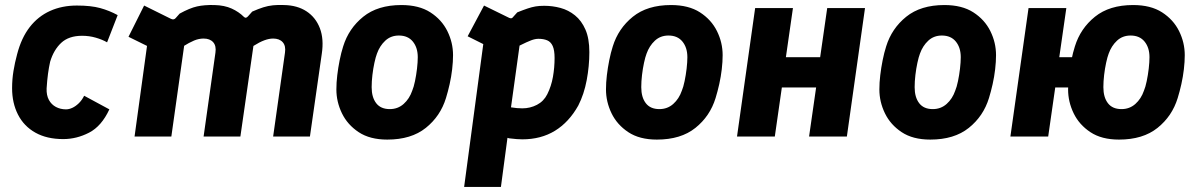

<svg xmlns="http://www.w3.org/2000/svg" viewBox="-20 -542 4750 762"><path d="M231 10Q166 10 120.5 -15.5Q75 -41 51.5 -87Q28 -133 28 -192Q28 -227 33.5 -260.5Q39 -294 48 -327Q65 -392 98 -434.5Q131 -477 178.5 -498.5Q226 -520 285 -520Q341 -520 377.5 -510Q414 -500 447 -482L405 -374Q386 -385 360 -392.5Q334 -400 306 -400Q253 -400 223 -372Q193 -344 179 -297Q174 -275 170.5 -249Q167 -223 165 -191Q164 -164 174 -145.5Q184 -127 202 -117.5Q220 -108 242 -108Q254 -108 267 -114Q280 -120 292.5 -132Q305 -144 314 -162L414 -108Q383 -41 333.5 -15.5Q284 10 231 10Z M514 0 573 -429 628 -328 490 -396 552 -520 659 -467Q670 -462 677 -470L693 -488Q733 -510 762 -516.5Q791 -523 831 -522Q871 -521 899.5 -508Q928 -495 948 -475Q956 -467 965 -478L981 -496Q1006 -507 1025 -513Q1044 -519 1063.5 -521Q1083 -523 1107 -522Q1160 -521 1196.5 -497Q1233 -473 1249.5 -430Q1266 -387 1257 -328L1210 0H1064L1111 -333Q1115 -360 1102 -374.5Q1089 -389 1064 -389Q1048 -389 1029 -382Q1010 -375 985.5 -359.5Q961 -344 926 -319L990 -389L934 0H788L835 -333Q839 -360 826 -374.5Q813 -389 788 -389Q769 -389 750 -381Q731 -373 707 -358Q683 -343 649 -322L721 -432L660 0Z M1517 12Q1448 12 1403.5 -17.5Q1359 -47 1337 -92.5Q1315 -138 1315 -187Q1315 -214 1318.5 -243.5Q1322 -273 1328 -303Q1334 -333 1342 -358Q1364 -429 1421.5 -475.5Q1479 -522 1573 -522Q1643 -522 1688 -493Q1733 -464 1755.5 -418.5Q1778 -373 1778 -323Q1778 -297 1774.5 -267Q1771 -237 1764.5 -208Q1758 -179 1750 -153Q1728 -81 1670 -34.5Q1612 12 1517 12ZM1527 -109Q1559 -109 1582 -129.5Q1605 -150 1616 -182Q1622 -196 1627 -220Q1632 -244 1635 -269.5Q1638 -295 1638 -315Q1638 -353 1618.5 -377Q1599 -401 1563 -401Q1531 -401 1509 -380.5Q1487 -360 1476 -329Q1471 -316 1466 -293Q1461 -270 1458 -244.5Q1455 -219 1455 -196Q1455 -156 1473 -132.5Q1491 -109 1527 -109Z M1822 200 1898 -367 1836 -398 1901 -520 2001 -471Q2011 -467 2015 -473L2033 -493Q2058 -503 2074.5 -508.5Q2091 -514 2105.5 -516.5Q2120 -519 2140 -519Q2173 -519 2204.5 -510.5Q2236 -502 2262 -481Q2288 -460 2303.5 -424.5Q2319 -389 2319 -335Q2319 -280 2308.5 -224Q2298 -168 2275 -123Q2238 -57 2182.5 -23Q2127 11 2053 11Q2042 11 2030 10Q2018 9 2001 7L1994 5L1968 200ZM2053 -112Q2084 -112 2111 -126Q2138 -140 2152 -168Q2168 -200 2174.5 -237Q2181 -274 2181 -312Q2181 -343 2173.5 -359.5Q2166 -376 2151.5 -382Q2137 -388 2117 -388Q2104 -388 2088 -382Q2072 -376 2042 -361L2008 -116Q2032 -112 2053 -112Z M2587 12Q2518 12 2473.5 -17.5Q2429 -47 2407 -92.5Q2385 -138 2385 -187Q2385 -214 2388.5 -243.5Q2392 -273 2398 -303Q2404 -333 2412 -358Q2434 -429 2491.5 -475.5Q2549 -522 2643 -522Q2713 -522 2758 -493Q2803 -464 2825.5 -418.5Q2848 -373 2848 -323Q2848 -297 2844.5 -267Q2841 -237 2834.5 -208Q2828 -179 2820 -153Q2798 -81 2740 -34.5Q2682 12 2587 12ZM2597 -109Q2629 -109 2652 -129.5Q2675 -150 2686 -182Q2692 -196 2697 -220Q2702 -244 2705 -269.5Q2708 -295 2708 -315Q2708 -353 2688.5 -377Q2669 -401 2633 -401Q2601 -401 2579 -380.5Q2557 -360 2546 -329Q2541 -316 2536 -293Q2531 -270 2528 -244.5Q2525 -219 2525 -196Q2525 -156 2543 -132.5Q2561 -109 2597 -109Z M2905 0 2977 -510H3127L3099 -315H3235L3263 -510H3413L3341 0H3191L3219 -195H3083L3055 0Z M3672 12Q3603 12 3558.5 -17.5Q3514 -47 3492 -92.5Q3470 -138 3470 -187Q3470 -214 3473.5 -243.5Q3477 -273 3483 -303Q3489 -333 3497 -358Q3519 -429 3576.5 -475.5Q3634 -522 3728 -522Q3798 -522 3843 -493Q3888 -464 3910.5 -418.5Q3933 -373 3933 -323Q3933 -297 3929.5 -267Q3926 -237 3919.5 -208Q3913 -179 3905 -153Q3883 -81 3825 -34.5Q3767 12 3672 12ZM3682 -109Q3714 -109 3737 -129.5Q3760 -150 3771 -182Q3777 -196 3782 -220Q3787 -244 3790 -269.5Q3793 -295 3793 -315Q3793 -353 3773.5 -377Q3754 -401 3718 -401Q3686 -401 3664 -380.5Q3642 -360 3631 -329Q3626 -316 3621 -293Q3616 -270 3613 -244.5Q3610 -219 3610 -196Q3610 -156 3628 -132.5Q3646 -109 3682 -109Z M3990 0 4062 -510H4212L4184 -315H4335L4319 -195H4168L4140 0ZM4421 12Q4352 12 4307.5 -17.5Q4263 -47 4241 -92.5Q4219 -138 4219 -187Q4219 -214 4222.5 -243.5Q4226 -273 4232 -303Q4238 -333 4246 -358Q4268 -429 4325.5 -475.5Q4383 -522 4477 -522Q4547 -522 4592 -493Q4637 -464 4659.5 -418.5Q4682 -373 4682 -323Q4682 -297 4678.5 -267Q4675 -237 4668.5 -208Q4662 -179 4654 -153Q4632 -81 4574 -34.5Q4516 12 4421 12ZM4431 -109Q4463 -109 4486 -129.5Q4509 -150 4520 -182Q4526 -196 4531 -220Q4536 -244 4539 -269.5Q4542 -295 4542 -315Q4542 -353 4522.5 -377Q4503 -401 4467 -401Q4435 -401 4413 -380.5Q4391 -360 4380 -329Q4375 -316 4370 -293Q4365 -270 4362 -244.5Q4359 -219 4359 -196Q4359 -156 4377 -132.5Q4395 -109 4431 -109Z"/></svg>

Font: Finlandica
Style: Italic
Weight: 400
Italic angle: -8°
Designer: Niklas Ekholm, Juho Hiilivirta, Jaakko Suomalainen
Foundry: Helsinki Type Studio
Version: Version 1.064